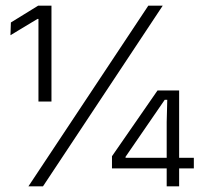

<svg xmlns="http://www.w3.org/2000/svg" viewBox="-20 -659 715 679"><path d="M116 -300V-592H112.5L17 -534.5L18.5 -579.5L115 -639H162V-300ZM80.5 0 504.5 -639H555.5L132 0ZM569.5 0V-227.5L571.5 -306H562.5L424 -104.5V-86.5L402.5 -101H665.5V-63.5H376V-106.5L537 -339H613.5V0Z"/></svg>

Font: Anek Bangla Light
Style: Regular
Weight: 300
Designer: Sulekha Rajkumar (Bangla), Yesha Goshar (Latin)
Foundry: Ek Type
Version: Version 1.003